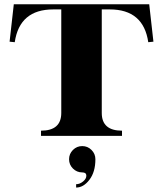

<svg xmlns="http://www.w3.org/2000/svg" viewBox="-20 -629 755 889"><path d="M43.9 -609.4H670.9L690.4 -436L666.5 -433.6Q644.3 -585.4 488.3 -585.4H451.2V-106Q451.2 -23.9 544.9 -23.9V0H169.9V-23.9Q263.7 -23.9 263.7 -106V-585.4H226.6Q70.6 -585.4 48.3 -433.6L24.4 -436ZM421.7 108.4Q421.7 167.4 393.9 203.6Q366.5 239.4 332.5 239.4V223.9Q349.3 223.9 364.5 211.4Q379.8 199 379.8 184.5Q379.8 169.3 360.7 169.3Q335.7 169.3 317.7 151.4Q299.8 133.4 299.8 108.4Q299.8 83.3 317.7 65.3Q335.7 47.4 360.7 47.4Q385.8 47.4 403.7 65.3Q421.7 83.3 421.7 108.4Z"/></svg>

Font: itsadzoke
Style: Regular
Weight: 700
Width: 7
Version: Version 0.45